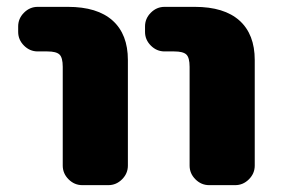

<svg xmlns="http://www.w3.org/2000/svg" viewBox="-20 -540 821 560"><path d="M548 -520Q634 -520 678.5 -480Q723 -440 723 -365V-57Q723 -34 706 -17Q689 0 666 0H590Q567 0 550 -17Q533 -34 533 -57V-345Q533 -372 523.5 -381Q514 -390 488 -390H460Q437 -390 420 -407Q403 -424 403 -447V-463Q403 -486 420 -503Q437 -520 460 -520ZM178 -520Q264 -520 308.5 -480Q353 -440 353 -365V-57Q353 -34 336 -17Q319 0 296 0H220Q197 0 180 -17Q163 -34 163 -57V-345Q163 -372 153.5 -381Q144 -390 118 -390H90Q67 -390 50 -407Q33 -424 33 -447V-463Q33 -486 50 -503Q67 -520 90 -520Z"/></svg>

Font: Rounded Mplus 1c Black
Style: Regular
Weight: 900
Version: Version 1.059.20150529